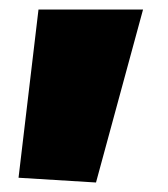

<svg xmlns="http://www.w3.org/2000/svg" viewBox="-20 -229 354 404"><path d="M19 145 61 -209H281L182 155Z"/></svg>

Font: Encode Sans Normal
Style: Black
Weight: 900
Designer: Pablo Impallari, Andres Torresi
Foundry: Pablo Impallari, Andres Torresi
Version: Version 1.000; ttfautohint (v1.00) -l 8 -r 50 -G 200 -x 14 -